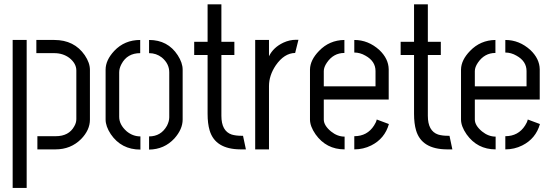

<svg xmlns="http://www.w3.org/2000/svg" viewBox="-20 -708 2617 910"><path d="M157.2 0V-62.5H244.1Q306.6 -62.5 332 -109.4Q341.8 -126 341.8 -143.6V-374Q341.8 -407.2 308.6 -433.6Q278.3 -456.1 237.3 -456.1H152.3V-518.6H237.3Q332 -518.6 381.8 -446.3Q406.2 -410.2 406.2 -377V-140.6Q406.2 -91.8 364.3 -48.8Q315.4 0 243.2 0ZM40 182.6V-518.6H106.4V182.6Z M480.5 -141.6V-377.9Q480.5 -422.9 521.5 -466.8Q570.3 -518.6 644.5 -518.6V-456.1Q583 -456.1 555.7 -404.3Q544.9 -383.8 544.9 -365.2V-154.3Q544.9 -117.2 580.1 -85.9Q609.4 -61.5 645.5 -61.5V1Q554.7 1 504.9 -72.3Q480.5 -109.4 480.5 -141.6ZM686.5 1V-61.5Q743.2 -61.5 771.5 -112.3Q782.2 -133.8 782.2 -152.3V-365.2Q782.2 -406.2 747.1 -435.5Q720.7 -456.1 686.5 -456.1V-518.6Q775.4 -518.6 822.3 -446.3Q845.7 -410.2 845.7 -377.9V-141.6Q845.7 -95.7 806.6 -51.8Q758.8 0 686.5 1Z M900.4 -447.3V-509.8H963.9V-687.5H1029.3V-509.8H1090.8V-447.3H1029.3V-159.2Q1029.3 -86.9 1078.1 -70.3Q1097.7 -64.5 1123 -64.5H1131.8L1145.5 0H1119.1Q1000 -1 973.6 -89.8Q963.9 -122.1 963.9 -168.9V-447.3Z M1189.5 0V-518.6H1254.9V-441.4Q1275.4 -483.4 1323.2 -505.9Q1352.5 -519.5 1383.8 -519.5H1394.5L1378.9 -457Q1327.1 -456.1 1287.1 -398.4Q1254.9 -350.6 1254.9 -299.8V0Z M1449.2 -141.6V-378.9Q1450.2 -423.8 1492.2 -466.8Q1541 -517.6 1612.3 -518.6V-457Q1560.5 -457 1529.3 -411.1Q1514.6 -389.6 1514.6 -371.1V-298.8H1759.8V-371.1Q1759.8 -418 1711.9 -444.3Q1686.5 -459 1659.2 -459V-518.6Q1725.6 -518.6 1778.3 -470.7Q1821.3 -429.7 1822.3 -379.9V-236.3H1514.6V-141.6Q1514.6 -113.3 1548.8 -85Q1579.1 -60.5 1613.3 -60.5V0Q1526.4 0 1475.6 -71.3Q1449.2 -109.4 1449.2 -141.6ZM1659.2 0V-62.5Q1720.7 -62.5 1752.9 -113.3Q1762.7 -127.9 1765.6 -141.6L1823.2 -120.1Q1803.7 -50.8 1739.3 -18.6Q1702.1 0 1659.2 0Z M1878.9 -447.3V-509.8H1942.4V-687.5H2007.8V-509.8H2069.3V-447.3H2007.8V-159.2Q2007.8 -86.9 2056.6 -70.3Q2076.2 -64.5 2101.6 -64.5H2110.4L2124 0H2097.7Q1978.5 -1 1952.1 -89.8Q1942.4 -122.1 1942.4 -168.9V-447.3Z M2165 -141.6V-378.9Q2166 -423.8 2208 -466.8Q2256.8 -517.6 2328.1 -518.6V-457Q2276.4 -457 2245.1 -411.1Q2230.5 -389.6 2230.5 -371.1V-298.8H2475.6V-371.1Q2475.6 -418 2427.7 -444.3Q2402.3 -459 2375 -459V-518.6Q2441.4 -518.6 2494.1 -470.7Q2537.1 -429.7 2538.1 -379.9V-236.3H2230.5V-141.6Q2230.5 -113.3 2264.6 -85Q2294.9 -60.5 2329.1 -60.5V0Q2242.2 0 2191.4 -71.3Q2165 -109.4 2165 -141.6ZM2375 0V-62.5Q2436.5 -62.5 2468.8 -113.3Q2478.5 -127.9 2481.4 -141.6L2539.1 -120.1Q2519.5 -50.8 2455.1 -18.6Q2418 0 2375 0Z"/></svg>

Font: Post No Bills Colombo Medium
Style: Regular
Weight: 500
Designer: Kosala Senevirathne, Siva Puranthara, Lasantha Premarathna, Tharique Azeez
Foundry: Mooniak
Version: Version 1.220 ; ttfautohint (v1.6)